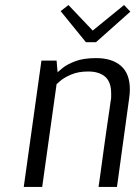

<svg xmlns="http://www.w3.org/2000/svg" viewBox="-20 -740 551 760"><path d="M220 -696 251 -720 347 -619 471 -720 496 -694 360 -573H320ZM144 -500H204L208 -454Q211 -457 228 -471Q245 -485 277.5 -497.5Q310 -510 361 -510Q423 -510 458.5 -479.5Q494 -449 494 -386Q494 -369 491 -349L443 0H370Q370 0 373.5 -23.5Q377 -47 382 -85Q387 -123 393 -165.5Q399 -208 404.5 -246.5Q410 -285 414 -311Q418 -337 418 -340Q420 -348 420 -355.5Q420 -363 420 -370Q420 -416 396 -436.5Q372 -457 329 -457Q290 -457 262 -445Q234 -433 219.5 -420.5Q205 -408 204 -407L147 0H74Z"/></svg>

Font: Arsenal SC
Style: Italic
Weight: 400
Italic angle: -9.10001°
Designer: Andrij Shevchenko
Foundry: Stairsfor
Version: Version 2.001; ttfautohint (v1.8.4.7-5d5b)